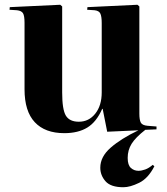

<svg xmlns="http://www.w3.org/2000/svg" viewBox="-20 -545 700 806"><path d="M498 241Q445 241 423 216Q401 191 401 159Q401 113 444.5 75Q488 37 561 2L430 8L411 -88H409Q385 -33 346.5 -9.5Q308 14 250 14Q169 14 126 -32Q83 -78 83 -170V-449Q83 -479 76.5 -489.5Q70 -500 51 -502L20 -504L21 -515L233 -525L241 -518V-157Q241 -85 256.5 -59.5Q272 -34 311 -34Q353 -34 380 -68Q407 -102 407 -157V-448Q407 -475 401.5 -487.5Q396 -500 377 -502L346 -504L347 -515L557 -525L565 -518V-68Q565 -42 571 -30.5Q577 -19 599 -17L637 -14V-2L590 0Q549 32 532.5 58.5Q516 85 516 118Q516 148 529.5 160Q543 172 561 172Q574 172 589.5 166.5Q605 161 621 147L628 153Q602 204 564 222.5Q526 241 498 241Z"/></svg>

Font: Literata 72pt
Style: Bold
Weight: 700
Designer: Latin by Veronika Burian and Jose Scaglione. Greek by Irene Vlachou. Cyrillic by Vera Evstafieva.
Foundry: TypeTogether
Version: Version 3.002